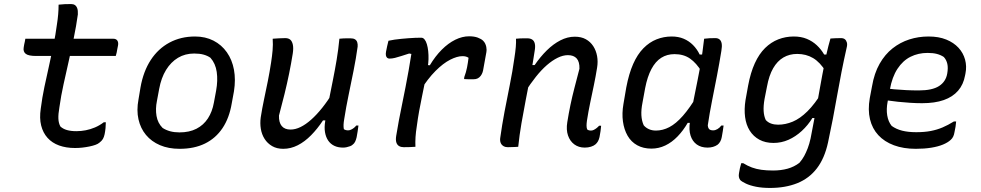

<svg xmlns="http://www.w3.org/2000/svg" viewBox="-20 -723 4840 947"><path d="M105 -532H538Q553 -532 559 -522.5Q565 -513 562 -498Q560 -489 558.5 -480.5Q557 -472 555.5 -464Q554 -456 551 -447H157Q140 -447 127 -449.5Q114 -452 107 -457.5Q100 -463 97.5 -471Q95 -479 97 -490Q98 -498 99.5 -504.5Q101 -511 102.5 -518Q104 -525 105 -532ZM502 -120Q502 -106 500.5 -91Q499 -76 496 -61Q493 -47 487.5 -37.5Q482 -28 470 -19Q463 -13 450.5 -8.5Q438 -4 421 -0.5Q404 3 386.5 5Q369 7 350 7Q306 7 271.5 -5.5Q237 -18 214.5 -43Q192 -68 183 -104Q174 -140 181 -187Q188 -242 199 -294Q210 -346 221.5 -397Q233 -448 243.5 -499.5Q254 -551 261 -604Q265 -629 267 -653Q269 -677 269 -700Q285 -702 300 -702.5Q315 -703 331 -703Q342 -703 349.5 -698Q357 -693 361 -682Q365 -671 364 -652Q356 -594 344 -536.5Q332 -479 319 -421.5Q306 -364 293.5 -307.5Q281 -251 273 -194Q267 -160 268 -137.5Q269 -115 278 -99Q291 -87 310.5 -81.5Q330 -76 357 -76Q380 -76 403 -80.5Q426 -85 448.5 -94.5Q471 -104 492 -120Z M942 -543Q993 -543 1033 -522.5Q1073 -502 1099 -465Q1125 -428 1134 -379Q1143 -330 1134 -273L1123 -213Q1111 -141 1077.5 -91Q1044 -41 991 -15Q938 11 866 11Q811 11 769 -7Q727 -25 700 -57.5Q673 -90 663 -134.5Q653 -179 663 -232L673 -292Q687 -371 723.5 -427Q760 -483 816 -513Q872 -543 942 -543ZM938 -459Q893 -459 858 -438Q823 -417 799 -378Q775 -339 765 -284L754 -225Q746 -186 752 -151Q758 -116 782 -92Q799 -81 819.5 -75.5Q840 -70 865 -70Q914 -70 949 -88Q984 -106 1005.5 -139Q1027 -172 1035 -217L1046 -276Q1055 -326 1049 -368Q1043 -410 1018 -438Q1004 -448 984.5 -453.5Q965 -459 938 -459Z M1325 -532Q1340 -533 1355.5 -534Q1371 -535 1387 -535Q1403 -535 1412 -527Q1421 -519 1424.5 -502Q1428 -485 1424 -459Q1416 -409 1406 -360Q1396 -311 1383.5 -260Q1371 -209 1356 -153Q1355 -119 1369.5 -101.5Q1384 -84 1413 -84Q1437 -84 1462.5 -96.5Q1488 -109 1515 -133Q1542 -157 1569.5 -191.5Q1597 -226 1624 -270L1600 -129H1573Q1546 -88 1514.5 -56Q1483 -24 1448.5 -6.5Q1414 11 1377 11Q1345 11 1322 -2.5Q1299 -16 1285 -38Q1271 -60 1266.5 -87.5Q1262 -115 1266 -144Q1273 -189 1282.5 -233.5Q1292 -278 1301 -323Q1310 -368 1317 -414Q1322 -446 1324.5 -474.5Q1327 -503 1325 -532ZM1654 -532Q1664 -533 1673 -533.5Q1682 -534 1691 -534Q1700 -534 1709 -534Q1723 -534 1731 -529Q1739 -524 1742 -514.5Q1745 -505 1744 -493Q1736 -435 1724 -375Q1712 -315 1699.5 -255Q1687 -195 1678 -137Q1675 -120 1674.5 -108Q1674 -96 1676 -86Q1680 -83 1685.5 -81.5Q1691 -80 1697 -80Q1704 -80 1711.5 -83.5Q1719 -87 1726 -92.5Q1733 -98 1737 -104H1748Q1746 -89 1744 -75Q1742 -61 1739 -46Q1736 -33 1731.5 -24Q1727 -15 1720 -10Q1715 -5 1707 -2Q1699 1 1690 3Q1681 5 1672 5Q1647 5 1628.5 -4Q1610 -13 1598.5 -30Q1587 -47 1583 -71Q1579 -95 1584 -125Q1592 -178 1602 -228Q1612 -278 1622 -328Q1632 -378 1640.5 -428.5Q1649 -479 1654 -532Z M1896 -522Q1910 -525 1926 -527.5Q1942 -530 1960 -531.5Q1978 -533 1995 -534.5Q2012 -536 2028.5 -536.5Q2045 -537 2058 -537Q2067 -537 2074 -528.5Q2081 -520 2085.5 -505Q2090 -490 2092 -471Q2094 -452 2093.5 -431Q2093 -410 2089 -390Q2083 -354 2076 -318.5Q2069 -283 2061.5 -247.5Q2054 -212 2047.5 -176Q2041 -140 2036 -102Q2031 -71 2029.5 -47Q2028 -23 2029 1Q2015 2 2000.5 2.5Q1986 3 1971 3Q1958 3 1948.5 -2.5Q1939 -8 1935 -20Q1931 -32 1934 -52Q1940 -90 1947.5 -129.5Q1955 -169 1963.5 -210Q1972 -251 1980 -292.5Q1988 -334 1995.5 -375.5Q2003 -417 2009 -457L1998 -459Q1976 -452 1959 -446.5Q1942 -441 1928 -437.5Q1914 -434 1901 -434Q1894 -434 1889.5 -438Q1885 -442 1883.5 -449.5Q1882 -457 1884 -468Q1887 -482 1889.5 -495Q1892 -508 1896 -522ZM2294 -544Q2319 -544 2336.5 -537.5Q2354 -531 2363 -522Q2370 -515 2373.5 -507Q2377 -499 2378.5 -491.5Q2380 -484 2380 -477Q2380 -470 2379 -466L2364 -383Q2363 -375 2360 -366Q2357 -357 2351 -349Q2345 -341 2336.5 -336.5Q2328 -332 2315 -332Q2303 -332 2291.5 -332Q2280 -332 2269 -333L2270 -343Q2279 -367 2283.5 -390Q2288 -413 2291 -438Q2285 -442 2278 -444Q2271 -446 2261 -446Q2235 -446 2200.5 -428.5Q2166 -411 2128 -373Q2090 -335 2051 -273L2069 -404L2100 -401Q2127 -446 2159 -478Q2191 -510 2225.5 -527Q2260 -544 2294 -544Z M2525 -532Q2535 -533 2544.5 -533.5Q2554 -534 2563 -534Q2572 -534 2581 -534Q2596 -534 2605.5 -527.5Q2615 -521 2618 -507Q2621 -493 2617 -471Q2608 -410 2596.5 -350.5Q2585 -291 2573.5 -232Q2562 -173 2552 -115Q2542 -57 2536 1Q2528 2 2519.5 2Q2511 2 2502.5 2.5Q2494 3 2485 3Q2473 3 2465.5 -1Q2458 -5 2453.5 -11Q2449 -17 2447.5 -25Q2446 -33 2447 -41Q2456 -106 2468.5 -172Q2481 -238 2494.5 -304.5Q2508 -371 2517 -436Q2522 -467 2524 -491Q2526 -515 2525 -532ZM2815 -542Q2847 -542 2869.5 -529.5Q2892 -517 2906 -495.5Q2920 -474 2925 -446.5Q2930 -419 2925 -389Q2918 -345 2909 -302Q2900 -259 2891 -216Q2882 -173 2875 -128Q2873 -114 2873 -103.5Q2873 -93 2876 -85Q2879 -82 2884 -80.5Q2889 -79 2895 -79Q2902 -79 2909 -82.5Q2916 -86 2923 -91.5Q2930 -97 2935 -103H2945Q2944 -89 2942 -76Q2940 -63 2937 -47Q2934 -34 2929 -25.5Q2924 -17 2917 -11Q2909 -4 2895 0.5Q2881 5 2864 5Q2834 5 2812.5 -11Q2791 -27 2781.5 -55Q2772 -83 2778 -120Q2785 -164 2793.5 -205Q2802 -246 2813.5 -290Q2825 -334 2838 -384Q2839 -418 2824.5 -434.5Q2810 -451 2781 -451Q2757 -451 2730.5 -438Q2704 -425 2677 -401.5Q2650 -378 2623 -344Q2596 -310 2569 -268L2588 -402H2617Q2645 -443 2677 -474.5Q2709 -506 2744 -524Q2779 -542 2815 -542Z M3293 -543Q3326 -543 3352 -532Q3378 -521 3398 -501Q3418 -481 3431 -454H3456L3441 -369Q3415 -412 3383.5 -434Q3352 -456 3307 -456Q3270 -456 3241.5 -438Q3213 -420 3193 -382.5Q3173 -345 3162 -288L3149 -217Q3142 -182 3143.5 -154.5Q3145 -127 3155 -105Q3165 -93 3180.5 -86Q3196 -79 3215 -79Q3249 -79 3281.5 -96Q3314 -113 3348 -151.5Q3382 -190 3421 -255L3395 -117H3372Q3350 -79 3322 -50Q3294 -21 3261.5 -5.5Q3229 10 3193 10Q3153 10 3123 -6.5Q3093 -23 3075.5 -53.5Q3058 -84 3052.5 -124Q3047 -164 3055 -210L3069 -292Q3082 -360 3103 -407.5Q3124 -455 3153.5 -485Q3183 -515 3218.5 -529Q3254 -543 3293 -543ZM3453 -532Q3467 -534 3480.5 -534.5Q3494 -535 3509 -535Q3521 -535 3529 -528.5Q3537 -522 3539.5 -508.5Q3542 -495 3538 -472Q3528 -410 3516 -348Q3504 -286 3492 -226Q3480 -166 3471 -105Q3472 -92 3478 -86Q3484 -80 3498 -80Q3508 -80 3519 -86.5Q3530 -93 3538 -104H3549Q3547 -90 3545 -76Q3543 -62 3540 -47Q3538 -35 3532.5 -25Q3527 -15 3519 -9Q3509 -2 3496.5 1.5Q3484 5 3470 5Q3438 5 3416.5 -10.5Q3395 -26 3386 -54.5Q3377 -83 3383 -122Q3390 -174 3400 -224.5Q3410 -275 3420.5 -326.5Q3431 -378 3440 -433Q3443 -452 3445 -468.5Q3447 -485 3449 -500.5Q3451 -516 3453 -532Z M3895 -543Q3931 -543 3959 -531.5Q3987 -520 4008.5 -500Q4030 -480 4045 -454H4072L4054 -369Q4025 -416 3990.5 -436.5Q3956 -457 3912 -457Q3874 -457 3844 -439.5Q3814 -422 3793.5 -386.5Q3773 -351 3763 -296L3751 -235Q3745 -201 3746.5 -175.5Q3748 -150 3757 -131Q3768 -119 3783.5 -113.5Q3799 -108 3818 -108Q3854 -108 3890 -123Q3926 -138 3962.5 -174Q3999 -210 4037 -272L4015 -140L3987 -141Q3965 -105 3934.5 -77Q3904 -49 3869 -33.5Q3834 -18 3795 -18Q3755 -18 3725.5 -34Q3696 -50 3678 -78.5Q3660 -107 3655 -145.5Q3650 -184 3657 -229L3670 -301Q3682 -365 3703 -411Q3724 -457 3753.5 -486Q3783 -515 3819 -529Q3855 -543 3895 -543ZM4076 -533Q4089 -534 4102 -534.5Q4115 -535 4128 -535Q4140 -535 4147 -529.5Q4154 -524 4157 -513.5Q4160 -503 4156 -488Q4142 -426 4130.5 -367.5Q4119 -309 4109 -252Q4099 -195 4088 -137.5Q4077 -80 4064 -20Q4047 58 4009 107.5Q3971 157 3912.5 180.5Q3854 204 3778 204Q3739 204 3709 198Q3679 192 3659 182.5Q3639 173 3631 165Q3626 158 3624.5 150Q3623 142 3625 131Q3627 118 3629.5 106.5Q3632 95 3636 82H3646Q3667 95 3688.5 103Q3710 111 3735.5 114.5Q3761 118 3793 118Q3832 118 3864.5 109Q3897 100 3923 80Q3937 64 3946.5 46.5Q3956 29 3964 8Q3972 -13 3978 -40Q3991 -105 4002 -165.5Q4013 -226 4024 -288.5Q4035 -351 4049 -421Q4053 -440 4057 -459Q4061 -478 4066 -496.5Q4071 -515 4076 -533Z M4560 -543Q4610 -543 4647 -528Q4684 -513 4707.5 -487.5Q4731 -462 4740 -429Q4749 -396 4742 -361L4740 -351Q4732 -306 4705.5 -275.5Q4679 -245 4635 -229.5Q4591 -214 4528 -214Q4499 -214 4468.5 -216Q4438 -218 4409 -221Q4380 -224 4354 -228L4321 -224L4332 -289Q4362 -285 4391 -282.5Q4420 -280 4449.5 -278.5Q4479 -277 4512 -277Q4578 -277 4611.5 -298.5Q4645 -320 4652 -360Q4657 -388 4652.5 -408Q4648 -428 4635 -442Q4620 -452 4601 -457Q4582 -462 4555 -462Q4509 -462 4471 -443Q4433 -424 4406.5 -383.5Q4380 -343 4369 -281L4358 -221Q4351 -185 4356 -154Q4361 -123 4378 -102Q4400 -86 4429.5 -78.5Q4459 -71 4499 -71Q4540 -71 4571 -77Q4602 -83 4629 -94.5Q4656 -106 4685 -124H4696Q4695 -111 4693 -98Q4691 -85 4688 -72Q4686 -59 4681.5 -49.5Q4677 -40 4669 -33Q4655 -20 4631 -10Q4607 0 4573 5.5Q4539 11 4497 11Q4436 11 4389 -6.5Q4342 -24 4312 -56.5Q4282 -89 4271 -135Q4260 -181 4270 -239L4281 -297Q4292 -362 4318.5 -408.5Q4345 -455 4382.5 -484.5Q4420 -514 4465 -528.5Q4510 -543 4560 -543Z"/></svg>

Font: Rec Mono Semicasual
Style: Italic
Weight: 400
Italic angle: -10°
Version: Version 1.085; ttfautohint (v1.8.4.7-5d5b)